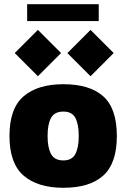

<svg xmlns="http://www.w3.org/2000/svg" viewBox="-20 -882 600 912"><path d="M281 10Q159 10 92 -48Q25 -106 25 -236Q25 -367 92 -424.5Q159 -482 281 -482Q406 -482 470.5 -424.5Q535 -367 535 -236Q535 -106 470.5 -48Q406 10 281 10ZM281 -120Q322 -120 338 -150.5Q354 -181 354 -236Q354 -292 338 -322Q322 -352 281 -352Q239 -352 222.5 -322Q206 -292 206 -236Q206 -181 222.5 -150.5Q239 -120 281 -120ZM160 -520 50 -630 160 -740 270 -630ZM410 -520 300 -630 410 -740 520 -630ZM109 -782V-862H449V-782Z"/></svg>

Font: Rowdies
Style: Regular
Weight: 400
Designer: Jaikishan Patel
Version: Version 1.000; ttfautohint (v1.8.3)